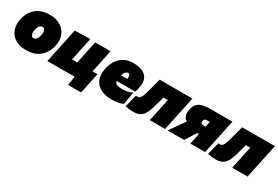

<svg xmlns="http://www.w3.org/2000/svg" viewBox="51 -1398 3484 2409"><g transform="rotate(30 1793.0 -194.0)"><path d="M279 16Q201.5 16 147.2 -8.8Q93 -33.5 61.8 -75.2Q30.5 -117 21 -170Q11.5 -223 23 -279Q47 -391.5 121.5 -454.8Q196 -518 319 -518Q394 -518 447.8 -493.5Q501.5 -469 534 -427.2Q566.5 -385.5 576.8 -333Q587 -280.5 575 -224Q551 -111.5 476.2 -47.8Q401.5 16 279 16ZM285 -161Q311.5 -161 328.5 -185.2Q345.5 -209.5 352 -243Q357 -267 355.8 -289.5Q354.5 -312 345 -326.5Q335.5 -341 316 -341Q290 -341 271.8 -318.5Q253.5 -296 246 -259Q238 -220 248 -190.5Q258 -161 285 -161Z M954.5 130 975 0H580Q591 -51.5 601.2 -100.5Q611.5 -149.5 625 -213L635.5 -263Q647.5 -318.5 656 -359.2Q664.5 -400 671.8 -434Q679 -468 686 -502L909 -508Q901.5 -472.5 894.2 -437.5Q887 -402.5 878.2 -361Q869.5 -319.5 857.5 -263.5L847 -213.5Q842 -190.5 838 -171H913Q915 -180.5 917.2 -191Q919.5 -201.5 922 -213L932.5 -263Q944.5 -318.5 953 -359.2Q961.5 -400 968.8 -434Q976 -468 983 -502H1205Q1198 -468 1190.8 -434Q1183.5 -400 1175 -359.2Q1166.5 -318.5 1154.5 -263L1144 -213Q1141.5 -201.5 1139.2 -191Q1137 -180.5 1135 -171H1207.5Q1199.5 -134 1190.8 -92.2Q1182 -50.5 1174 -13.5Q1166.5 21.5 1158.8 58Q1151 94.5 1143.5 130Z M1519 16Q1422.5 16 1357 -18.5Q1291.5 -53 1264.2 -118Q1237 -183 1255 -274Q1277 -383.5 1346.5 -450.8Q1416 -518 1529 -518Q1658 -518 1714.2 -457Q1770.5 -396 1744 -281Q1735.5 -243 1726 -218H1457Q1462.5 -185.5 1493.5 -174.2Q1524.5 -163 1571 -163Q1598 -163 1638.5 -171Q1679 -179 1711 -196L1682 -15Q1661 -3 1619 6.5Q1577 16 1519 16ZM1534 -377Q1516 -377 1498.8 -361.5Q1481.5 -346 1469.5 -304.5L1560 -308Q1566 -334.5 1559.2 -355.8Q1552.5 -377 1534 -377Z M1827 14Q1798 14 1767 10.5Q1736 7 1714 1.5L1759.5 -179Q1767 -178 1774 -177.5Q1781 -177 1785 -177Q1808 -177 1822.8 -196.8Q1837.5 -216.5 1848.5 -249.8Q1859.5 -283 1870 -323Q1883 -371 1895 -416.8Q1907 -462.5 1917.5 -502H2391.5Q2384.5 -468 2377.2 -434Q2370 -400 2361.5 -359.2Q2353 -318.5 2341 -263L2330.5 -213Q2317 -149.5 2306.8 -100.5Q2296.5 -51.5 2285.5 0H2063.5Q2074.5 -51.5 2084.8 -100.5Q2095 -149.5 2108.5 -213L2119 -263Q2123 -282.5 2126.8 -299.2Q2130.5 -316 2133.5 -331H2070Q2063.5 -305 2056.8 -280.2Q2050 -255.5 2044.5 -234.5Q2021.5 -149 1998 -94Q1974.5 -39 1935.5 -12.5Q1896.5 14 1827 14Z M2321.5 0Q2348 -38 2375.2 -76.5Q2402.5 -115 2429 -153L2473.5 -216Q2439.5 -238 2427.8 -275Q2416 -312 2426 -359.5Q2439 -420.5 2469 -451Q2499 -481.5 2549 -491.8Q2599 -502 2671 -502H2971.5Q2964.5 -468 2957.2 -434Q2950 -400 2941.5 -359.2Q2933 -318.5 2921 -263L2910.5 -213Q2897 -149.5 2886.8 -100.5Q2876.5 -51.5 2865.5 0H2651.5Q2659 -36 2666.2 -70.2Q2673.5 -104.5 2682.5 -147.5L2684.5 -158H2660L2640.5 -127Q2620.5 -95 2600.8 -63.2Q2581 -31.5 2561.5 0ZM2677.5 -278H2710Q2714.5 -300.5 2718.8 -320Q2723 -339.5 2726.5 -356.5H2681.5Q2647 -356.5 2640.5 -320.5Q2636.5 -299 2648.5 -288.5Q2660.5 -278 2677.5 -278Z M3021.5 14Q2992.5 14 2961.5 10.5Q2930.5 7 2908.5 1.5L2954 -179Q2961.5 -178 2968.5 -177.5Q2975.5 -177 2979.5 -177Q3002.5 -177 3017.2 -196.8Q3032 -216.5 3043 -249.8Q3054 -283 3064.5 -323Q3077.5 -371 3089.5 -416.8Q3101.5 -462.5 3112 -502H3586Q3579 -468 3571.8 -434Q3564.5 -400 3556 -359.2Q3547.5 -318.5 3535.5 -263L3525 -213Q3511.5 -149.5 3501.2 -100.5Q3491 -51.5 3480 0H3258Q3269 -51.5 3279.2 -100.5Q3289.5 -149.5 3303 -213L3313.5 -263Q3317.5 -282.5 3321.2 -299.2Q3325 -316 3328 -331H3264.5Q3258 -305 3251.2 -280.2Q3244.5 -255.5 3239 -234.5Q3216 -149 3192.5 -94Q3169 -39 3130 -12.5Q3091 14 3021.5 14Z"/></g></svg>

Font: Commissioner Black
Style: Italic
Weight: 900
Italic angle: -12°
Designer: Kostas Bartsokas
Foundry: Kostas Bartsokas
Version: Version 1.000; ttfautohint (v1.8.3)